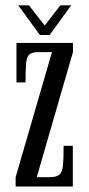

<svg xmlns="http://www.w3.org/2000/svg" viewBox="-20 -680 325 700"><path d="M37 0V-34L169.5 -490H121Q97.5 -490 87.5 -481.8Q77.5 -473.5 75.2 -449.8Q73 -426 73 -379.5H40V-523.5H246V-490L114 -34H159.5Q185.5 -34 196.2 -42.8Q207 -51.5 209.5 -76.2Q212 -101 212 -148.5H245.5V0ZM125.5 -552.5 46.5 -660.5H85.5L143 -587L200 -660.5H239.5L161 -552.5Z"/></svg>

Font: Imbue Thin 10pt
Style: Regular
Weight: 400
Version: Version 1.102